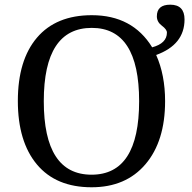

<svg xmlns="http://www.w3.org/2000/svg" viewBox="-20 -790 818 820"><path d="M629.9 -587.9Q692.9 -605 692.9 -650.9Q692.9 -664.1 671.4 -680.2Q649.9 -696.3 649.9 -720.2Q649.9 -770 707 -770Q768.1 -770 768.1 -707Q768.1 -599.1 647 -555.2Q685.1 -469.7 685.1 -357.9Q685.1 -187 601.3 -88.6Q517.6 9.8 371.1 9.8Q219.2 9.8 137.7 -87.6Q56.2 -185.1 56.2 -358.9Q56.2 -533.2 137.9 -629.2Q219.7 -725.1 372.1 -725.1Q545.9 -725.1 629.9 -587.9ZM371.1 -43.9Q574.2 -43.9 574.2 -357.9Q574.2 -670.9 372.1 -670.9Q167 -670.9 167 -357.9Q167 -43.9 371.1 -43.9Z"/></svg>

Font: Droid Serif
Style: Regular
Weight: 400
Designer: Monotype Design team
Foundry: Monotype Imaging Inc.
Version: Version 1.03